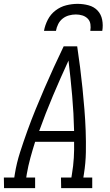

<svg xmlns="http://www.w3.org/2000/svg" viewBox="-50 -975 570 995"><path d="M-29 0 -30 -55H24L27 -74Q36 -130 54 -186Q72 -242 92 -297.5Q112 -353 134.5 -408Q157 -463 180.5 -517.5Q204 -572 229 -626.5Q254 -681 280 -735H350Q358 -681 365 -626.5Q372 -572 377.5 -517.5Q383 -463 387.5 -408Q392 -353 394 -297.5Q396 -242 395 -186Q394 -130 385 -74L382 -55H428V0H267L266 -55H320L323 -74Q330 -115 332.5 -157Q335 -199 334 -240H132Q119 -199 107.5 -157Q96 -115 89 -74L86 -55H132V0ZM153 -296H334Q332 -388 324 -479Q316 -570 305 -661Q263 -570 224.5 -479Q186 -388 153 -296ZM178 -815Q183 -844 197.5 -872.5Q212 -901 237.5 -920.5Q263 -940 293 -947.5Q323 -955 352 -955Q381 -955 409 -947.5Q437 -940 455.5 -920.5Q474 -901 479.5 -872.5Q485 -844 480 -815H418Q421 -833 418.5 -850Q416 -867 404.5 -878.5Q393 -890 377 -895Q361 -900 343 -900Q325 -900 307 -895Q289 -890 274.5 -878.5Q260 -867 251.5 -850Q243 -833 240 -815Z"/></svg>

Font: Iosevka Curly Slab Light
Style: Italic
Weight: 300
Italic angle: -9°
Monospace: yes
Designer: Belleve Invis
Foundry: Belleve Invis
Version: Version 22.1.2; ttfautohint (v1.8.4)